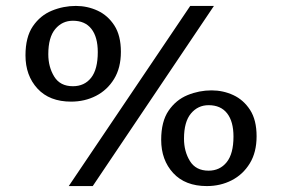

<svg xmlns="http://www.w3.org/2000/svg" viewBox="-20 -617 955 648"><path d="M622 -597H702L293 11H212ZM66 -430Q66 -492 91 -528.5Q116 -565 155 -581Q194 -597 236 -597Q275 -597 309.5 -581Q344 -565 366 -531Q388 -497 388 -442Q388 -388 365 -350.5Q342 -313 304 -293.5Q266 -274 220 -274Q147 -274 106.5 -318Q66 -362 66 -430ZM143 -434Q143 -391 163 -358.5Q183 -326 226 -326Q265 -326 287.5 -354.5Q310 -383 310 -441Q310 -492 288.5 -519.5Q267 -547 226 -547Q190 -547 166.5 -519Q143 -491 143 -434ZM524 -145Q524 -207 549 -243.5Q574 -280 613 -296Q652 -312 694 -312Q733 -312 767.5 -296Q802 -280 824 -246Q846 -212 846 -157Q846 -103 823 -65.5Q800 -28 762 -8.5Q724 11 678 11Q605 11 564.5 -33Q524 -77 524 -145ZM601 -149Q601 -106 621 -73.5Q641 -41 684 -41Q722 -41 745 -69.5Q768 -98 768 -156Q768 -207 746.5 -234.5Q725 -262 684 -262Q648 -262 624.5 -234Q601 -206 601 -149Z"/></svg>

Font: Literata 7pt
Style: Italic
Weight: 400
Italic angle: -2°
Designer: Latin by Veronika Burian and Jose Scaglione. Greek by Irene Vlachou. Cyrillic by Vera Evstafieva
Foundry: TypeTogether
Version: Version 3.002